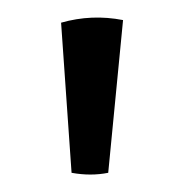

<svg xmlns="http://www.w3.org/2000/svg" viewBox="-20 -705 211 220"><path d="M62 -507 50 -679Q85 -689 121 -682L104 -507Q84 -503 62 -507Z"/></svg>

Font: Karma Light
Style: Regular
Weight: 300
Designer: Joana Correia
Foundry: Indian Type Foundry
Version: Version 1.202;PS 1.0;hotconv 1.0.78;makeotf.lib2.5.61930; tt